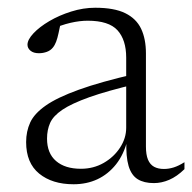

<svg xmlns="http://www.w3.org/2000/svg" viewBox="-20 -466 496 496"><path d="M331 -275.5 331.5 -249Q256 -231 210.5 -214.8Q165 -198.5 141.2 -182.5Q117.5 -166.5 109.5 -148.5Q101.5 -130.5 101.5 -108Q101.5 -70 124.8 -50Q148 -30 189 -30Q221.5 -30 248 -45.2Q274.5 -60.5 290.2 -84.8Q306 -109 306 -136V-317Q306 -363 283.5 -387.8Q261 -412.5 206.5 -412.5Q186 -412.5 162 -407Q138 -401.5 109 -388.5L137 -407.5Q134 -393 131.2 -380.2Q128.5 -367.5 125 -358.2Q121.5 -349 116.5 -343Q110.5 -335.5 100.8 -332Q91 -328.5 80.5 -328.5Q66.5 -328.5 58.8 -335Q51 -341.5 51 -350.5Q51 -363.5 66.5 -380Q82 -396.5 107.5 -411.5Q133 -426.5 164 -436.2Q195 -446 226 -446Q275 -446 303.5 -432Q332 -418 344.5 -391.8Q357 -365.5 357 -328V-87.5Q357 -66.5 362.2 -53.8Q367.5 -41 378 -35.2Q388.5 -29.5 403.5 -29.5Q416 -29.5 428.8 -33.5Q441.5 -37.5 456.5 -47V-29Q437 -10 417.2 -1.5Q397.5 7 377.5 7Q352 7 335.8 -3Q319.5 -13 312.2 -37.2Q305 -61.5 306.5 -103L309.5 -105Q300 -67 279.8 -41.5Q259.5 -16 231.8 -3Q204 10 170 10Q115 10 81.2 -17.5Q47.5 -45 47.5 -99Q47.5 -126.5 58 -149.5Q68.5 -172.5 98 -193.2Q127.5 -214 183.5 -234.2Q239.5 -254.5 331 -275.5Z"/></svg>

Font: Newsreader 16pt Light
Style: Regular
Weight: 300
Designer: Hugues Gentile
Foundry: Production Type
Version: Version 1.003